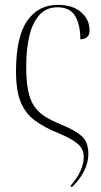

<svg xmlns="http://www.w3.org/2000/svg" viewBox="-20 -563 417 791"><path d="M46 -269Q46 -410 91.5 -476.5Q137 -543 218 -543Q280 -543 314.5 -512.5Q349 -482 349 -438Q349 -418 338 -409.5Q327 -401 311 -401Q311 -461 289.5 -497Q268 -533 217 -533Q171 -533 142.5 -501.5Q114 -470 101 -415Q88 -360 88 -289Q88 -231 95.5 -192Q103 -153 119.5 -127.5Q136 -102 164 -84Q192 -66 234 -49Q288 -27 316 -3Q344 21 344 72Q344 105 327 140.5Q310 176 276 208L270 203Q325 141 325 83Q325 50 299 28.5Q273 7 224 -13Q164 -37 124.5 -66Q85 -95 65.5 -142Q46 -189 46 -269Z"/></svg>

Font: Noto Serif Display Condensed ExtraLight
Style: Regular
Weight: 200
Width: 3
Designer: Monotype Design Team
Foundry: Monotype Imaging Inc.
Version: Version 2.009